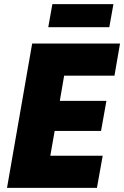

<svg xmlns="http://www.w3.org/2000/svg" viewBox="-20 -911 602 931"><path d="M14 0H450L478 -156H224L245 -276H470L496 -422H270L291 -544H535L562 -700H136ZM214 -779H510L530 -891H234Z"/></svg>

Font: Fixel Text 20240404 ExtraBold
Style: Italic
Weight: 800
Width: 4
Italic angle: -10°
Designer: AlfaBravo + MacPaw
Foundry: Kyrylo Tkachov, Marchela Mozhyna, Serhii Makarenko, Maria Weinstein, Zakhar Kryvoshyya
Version: Version 1.211;Glyphs 3.2 (3225)